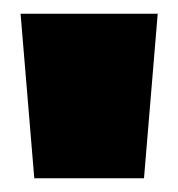

<svg xmlns="http://www.w3.org/2000/svg" viewBox="-20 -720 260 280"><path d="M30 -460 10 -700H210L190 -460Z"/></svg>

Font: Tektur Black
Style: Regular
Weight: 900
Designer: Adam Jagosz
Foundry: Adam Jagosz
Version: Version 1.005;gftools[0.9.30]